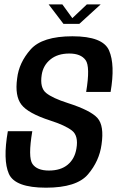

<svg xmlns="http://www.w3.org/2000/svg" viewBox="-20 -844 535 868"><path d="M267 -736 200 -824H262L307 -762L372.5 -824H435L338.5 -736ZM188 4.5Q48 4.5 20.2 -58Q-7.5 -120.5 15.5 -251H126Q106 -132.5 126.8 -102.8Q147.5 -73 201 -73Q254.5 -73 286.2 -99.5Q318 -126 325.5 -172.5Q335.5 -230.5 305 -254Q274.5 -277.5 207.5 -299Q107 -331.5 76.8 -371Q46.5 -410.5 57.5 -489.5Q65.5 -560.5 118.2 -620.2Q171 -680 307.5 -680Q445.5 -680 473.2 -615.5Q501 -551 480 -428.5H369.5Q388.5 -542.5 367 -572.2Q345.5 -602 293.5 -602Q240.5 -602 207.8 -575.2Q175 -548.5 168.5 -505.5Q159.5 -447 188.8 -423.5Q218 -400 287 -378Q390 -345 420.8 -310.2Q451.5 -275.5 439 -190.5Q429 -116 377.8 -55.8Q326.5 4.5 188 4.5Z"/></svg>

Font: Anybody Medium
Style: Italic
Weight: 500
Italic angle: -10°
Designer: Tyler Finck
Foundry: Etcetera Type Company
Version: Version 1.010; ttfautohint (v1.8.3) -l 8 -r 50 -G 200 -x 14 